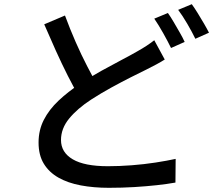

<svg xmlns="http://www.w3.org/2000/svg" viewBox="-20 -847 1040 916"><path d="M766 -563Q747 -551 725.5 -539.5Q704 -528 680 -516Q647 -500 603.5 -478Q560 -456 511.5 -429.5Q463 -403 415 -372Q349 -329 310 -281.5Q271 -234 271 -179Q271 -120 327 -87Q383 -54 495 -54Q549 -54 608 -58.5Q667 -63 722 -71.5Q777 -80 818 -89L817 24Q778 31 728 36.5Q678 42 620.5 45.5Q563 49 499 49Q427 49 365.5 37.5Q304 26 259 0.5Q214 -25 189 -66Q164 -107 164 -167Q164 -226 189 -275Q214 -324 259 -366.5Q304 -409 363 -448Q413 -481 463.5 -509Q514 -537 559 -560.5Q604 -584 635 -602Q660 -616 679 -628.5Q698 -641 716 -655ZM290 -773Q314 -708 341 -646.5Q368 -585 395.5 -532Q423 -479 446 -438L358 -386Q332 -429 303.5 -485.5Q275 -542 246.5 -605Q218 -668 191 -731ZM781 -785Q794 -767 808.5 -742Q823 -717 837.5 -692Q852 -667 861 -647L796 -618Q781 -649 758.5 -689Q736 -729 716 -758ZM895 -827Q908 -809 923.5 -784Q939 -759 953.5 -734Q968 -709 977 -691L912 -662Q896 -695 873.5 -733.5Q851 -772 830 -800Z"/></svg>

Font: Noto Sans JP Thin Medium
Style: Regular
Weight: 500
Version: Version 2.004-H2;hotconv 1.0.118;makeotfexe 2.5.65603